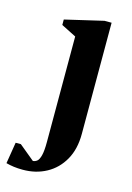

<svg xmlns="http://www.w3.org/2000/svg" viewBox="-172 -522 554 807"><g transform="rotate(15 105.5 -119.0)"><path d="M9.9 228Q-11.4 228 -29.4 225.6Q-47.5 223.1 -63.1 218.9L-48 126.1H-25.3L41.6 181.3Q51.6 180.5 59.6 174.1Q67.6 167.8 72.9 147.9Q78.1 128 78.1 88.9V-370.1L13.3 -402.9V-426.6L180 -465.6H211V18.7Q211 84.6 184.4 131.5Q157.9 178.4 112.4 203.2Q67 228 9.9 228Z"/></g></svg>

Font: Ancizar Serif Light
Style: Regular
Weight: 300
Designer: Cesar Puertas, Viviana Monsalve, Julian Moncada, Julian Prieto, Jose Castro, Felipe Aragon, Mariel Hernandez, Sara Alarc
Version: Version 8.100